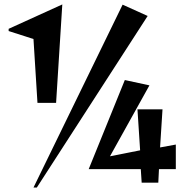

<svg xmlns="http://www.w3.org/2000/svg" viewBox="-20 -824 870 866"><path d="M533 -803 646 -752 146 22H131ZM19 -694 261 -804 233 -360H149L131 -648L19 -684ZM543 -463 654 -439 476 -119 612 -146 600 -331H713L702 -159L773 -172V-61H697L694 0H619L615 -61H380Z"/></svg>

Font: Tiejili SC
Style: Regular
Weight: 400
Designer: Buernia
Foundry: Ershou Xiaoxi Press
Version: Version 1.100